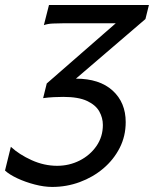

<svg xmlns="http://www.w3.org/2000/svg" viewBox="-49 -508 606 755"><path d="M143.6 -488.3H536.6L522.9 -433.1L249.5 -198.7Q342.3 -198.7 393.8 -151.9Q445.3 -105 445.3 -27.8Q445.3 27.3 421.6 73.7Q397.9 120.1 357.2 154.5Q316.4 189 264.6 208Q212.9 227.1 156.2 227.1Q124.5 227.1 87.6 217.5Q50.8 208 19 193.1Q-12.7 178.2 -29.3 162.6L-6.3 69.3Q26.4 99.6 75.4 121.8Q124.5 144 175.8 144Q223.1 144 264.2 123.3Q305.2 102.5 330.3 66.2Q355.5 29.8 355.5 -16.6Q355.5 -44.9 341.3 -70.1Q327.1 -95.2 293.2 -111.1Q259.3 -127 199.7 -127Q183.1 -127 162.4 -126Q141.6 -125 120.6 -122.1L134.8 -179.7L406.2 -416.5H201.2Q179.7 -416.5 159.2 -415.5Q138.7 -414.6 123.5 -409.2Z"/></svg>

Font: Andika
Style: Italic
Weight: 400
Italic angle: -14°
Designer: Victor Gaultney, Annie Olsen, Julie Remington, Don Collingsworth, Eric Hays, Becca Hirsbrunner
Foundry: SIL International
Version: Version 6.101